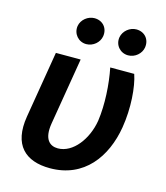

<svg xmlns="http://www.w3.org/2000/svg" viewBox="-114 -847 814 944"><g transform="rotate(15 293.0 -375.0)"><path d="M110.4 -545.5 54 -206C29.5 -56.5 103 9.9 228.3 9.9C401.6 9.9 495.7 -120 521.7 -277C538.4 -377.8 529.8 -485.8 509.2 -545.5H387.1C403.4 -464.5 409.8 -361.9 397.7 -277C382.1 -181.1 317.8 -94.5 240.8 -94.5C199.6 -94.5 166.2 -121.8 179.7 -204.5L236.5 -545.5ZM179.3 -700.6C173.3 -660.5 202.8 -625.7 242.9 -625.7C278.4 -625.7 308.9 -652.7 313.9 -684.7C320.7 -726.6 292.6 -759.6 250.4 -759.6C217.3 -759.6 184.7 -734.4 179.3 -700.6ZM392.4 -700.6C385.7 -659.8 415.8 -625.7 456 -625.7C491.5 -625.7 522 -652.7 527 -684.7C533.7 -726.6 505.7 -759.6 463.4 -759.6C430.4 -759.6 398.4 -734.4 392.4 -700.6Z"/></g></svg>

Font: Margiela Sans Semi Bold
Style: Italic
Weight: 600
Italic angle: -9.39999°
Designer: Stefan Endress, Andreas Faust
Version: Version 1.100;FEAKit 1.0